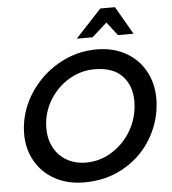

<svg xmlns="http://www.w3.org/2000/svg" viewBox="-62 -998 954 1068"><g transform="rotate(-5 415.5 -464.0)"><path d="M800 -352Q805 -387 805 -415Q805 -501 767.5 -569.5Q730 -638 660 -677.5Q590 -717 497 -717Q392 -717 298.5 -668Q205 -619 142 -535Q79 -451 61 -351Q55 -317 55 -284Q55 -199 93.5 -131Q132 -63 202.5 -24.5Q273 14 366 14Q484 14 577.5 -36.5Q671 -87 728 -170.5Q785 -254 800 -352ZM682 -410Q682 -382 676 -350Q663 -281 621 -222.5Q579 -164 517.5 -129.5Q456 -95 386 -95Q324 -95 277.5 -122Q231 -149 206 -196Q181 -243 181 -303Q181 -331 185 -354Q197 -424 239 -482Q281 -540 343 -574Q405 -608 476 -608Q579 -608 630.5 -553.5Q682 -499 682 -410ZM620 -942H538L393 -786H481L565 -861L623 -786H710Z"/></g></svg>

Font: Geom Medium
Style: Italic
Weight: 500
Italic angle: -10°
Version: Version 1.102